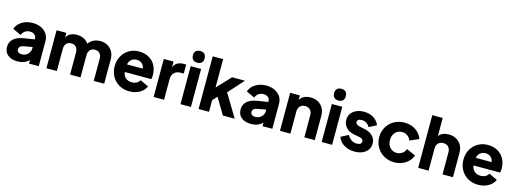

<svg xmlns="http://www.w3.org/2000/svg" viewBox="-6 -1718 7145 2664"><g transform="rotate(15 3566.5 -386.0)"><path d="M33 -146Q33 -216 81.5 -260.5Q130 -305 227 -321L378 -345V-360Q378 -391 353 -412Q328 -433 287 -433Q247 -433 216.5 -411.5Q186 -390 172 -353L52 -410Q76 -478 141.5 -518Q207 -558 294 -558Q362 -558 415.5 -533Q469 -508 498.5 -463Q528 -418 528 -360V0H388V-51Q356 -19 316 -3.5Q276 12 224 12Q135 12 84 -30Q33 -72 33 -146ZM254 -98Q309 -98 343.5 -132.5Q378 -167 378 -218V-235L254 -213Q221 -207 204.5 -192Q188 -177 188 -151Q188 -126 206.5 -112Q225 -98 254 -98Z M638 -546H778V-479Q798 -519 838 -538.5Q878 -558 931 -558Q985 -558 1029.5 -535.5Q1074 -513 1097 -475Q1155 -558 1266 -558Q1325 -558 1370.5 -532Q1416 -506 1442 -459Q1468 -412 1468 -351V0H1318V-319Q1318 -367 1292.5 -395Q1267 -423 1223 -423Q1179 -423 1153.5 -395Q1128 -367 1128 -319V0H978V-319Q978 -367 952.5 -395Q927 -423 883 -423Q839 -423 813.5 -395Q788 -367 788 -319V0H638Z M1545 -274Q1545 -354 1581 -419Q1617 -484 1680 -521Q1743 -558 1820 -558Q1904 -558 1965 -523Q2026 -488 2058 -426.5Q2090 -365 2090 -289Q2090 -252 2083 -231H1701Q1708 -179 1742.5 -148.5Q1777 -118 1832 -118Q1871 -118 1900 -134Q1929 -150 1945 -178L2065 -121Q2040 -61 1976.5 -24.5Q1913 12 1830 12Q1746 12 1681 -26Q1616 -64 1580.5 -129.5Q1545 -195 1545 -274ZM1931 -341Q1926 -385 1896 -411.5Q1866 -438 1820 -438Q1775 -438 1744.5 -413Q1714 -388 1704 -341Z M2178 -546H2318V-464Q2338 -512 2375 -532Q2412 -552 2466 -552H2498V-422H2451Q2395 -422 2361.5 -388Q2328 -354 2328 -294V0H2178Z M2564 -546H2714V0H2564ZM2639 -784Q2680 -784 2701.5 -762.5Q2723 -741 2723 -700Q2723 -659 2701.5 -637.5Q2680 -616 2639 -616Q2599 -616 2577 -638Q2555 -660 2555 -700Q2555 -741 2577 -762.5Q2599 -784 2639 -784Z M2824 -757H2974V-349L3159 -546H3344L3146 -326L3343 0H3173L3034 -233L2974 -167V0H2824Z M3388 -146Q3388 -216 3436.5 -260.5Q3485 -305 3582 -321L3733 -345V-360Q3733 -391 3708 -412Q3683 -433 3642 -433Q3602 -433 3571.5 -411.5Q3541 -390 3527 -353L3407 -410Q3431 -478 3496.5 -518Q3562 -558 3649 -558Q3717 -558 3770.5 -533Q3824 -508 3853.5 -463Q3883 -418 3883 -360V0H3743V-51Q3711 -19 3671 -3.5Q3631 12 3579 12Q3490 12 3439 -30Q3388 -72 3388 -146ZM3609 -98Q3664 -98 3698.5 -132.5Q3733 -167 3733 -218V-235L3609 -213Q3576 -207 3559.5 -192Q3543 -177 3543 -151Q3543 -126 3561.5 -112Q3580 -98 3609 -98Z M3993 -546H4133V-480Q4154 -519 4193.5 -538.5Q4233 -558 4286 -558Q4347 -558 4394 -532Q4441 -506 4467 -459Q4493 -412 4493 -351V0H4343V-319Q4343 -366 4315.5 -394.5Q4288 -423 4243 -423Q4198 -423 4170.5 -394.5Q4143 -366 4143 -319V0H3993Z M4592 -546H4742V0H4592ZM4667 -784Q4708 -784 4729.5 -762.5Q4751 -741 4751 -700Q4751 -659 4729.5 -637.5Q4708 -616 4667 -616Q4627 -616 4605 -638Q4583 -660 4583 -700Q4583 -741 4605 -762.5Q4627 -784 4667 -784Z M4824 -137 4932 -193Q4954 -151 4989 -127.5Q5024 -104 5067 -104Q5100 -104 5118 -117Q5136 -130 5136 -153Q5136 -171 5122 -184Q5108 -197 5080 -202L4987 -220Q4919 -236 4880.5 -280.5Q4842 -325 4842 -386Q4842 -437 4868.5 -476Q4895 -515 4943.5 -536.5Q4992 -558 5055 -558Q5131 -558 5189 -522.5Q5247 -487 5274 -423L5165 -367Q5152 -399 5121 -418.5Q5090 -438 5052 -438Q5021 -438 5004 -426Q4987 -414 4987 -393Q4987 -376 5001.5 -363.5Q5016 -351 5048 -343L5135 -325Q5205 -306 5243 -263.5Q5281 -221 5281 -161Q5281 -110 5254 -71Q5227 -32 5178 -10.5Q5129 11 5064 11Q4978 11 4913.5 -28.5Q4849 -68 4824 -137Z M5345 -274Q5345 -354 5383 -419Q5421 -484 5487.5 -521Q5554 -558 5635 -558Q5727 -558 5796.5 -512Q5866 -466 5891 -390L5761 -334Q5747 -375 5713 -399Q5679 -423 5635 -423Q5576 -423 5538 -381Q5500 -339 5500 -273Q5500 -207 5538 -165Q5576 -123 5635 -123Q5680 -123 5713.5 -147Q5747 -171 5761 -212L5891 -155Q5867 -81 5797 -34.5Q5727 12 5635 12Q5554 12 5487.5 -25.5Q5421 -63 5383 -128.5Q5345 -194 5345 -274Z M5978 -757H6128V-496Q6150 -527 6187 -542.5Q6224 -558 6271 -558Q6332 -558 6379 -532Q6426 -506 6452 -459Q6478 -412 6478 -351V0H6328V-319Q6328 -366 6300.5 -394.5Q6273 -423 6228 -423Q6183 -423 6155.5 -394.5Q6128 -366 6128 -319V0H5978Z M6555 -274Q6555 -354 6591 -419Q6627 -484 6690 -521Q6753 -558 6830 -558Q6914 -558 6975 -523Q7036 -488 7068 -426.5Q7100 -365 7100 -289Q7100 -252 7093 -231H6711Q6718 -179 6752.5 -148.5Q6787 -118 6842 -118Q6881 -118 6910 -134Q6939 -150 6955 -178L7075 -121Q7050 -61 6986.5 -24.5Q6923 12 6840 12Q6756 12 6691 -26Q6626 -64 6590.5 -129.5Q6555 -195 6555 -274ZM6941 -341Q6936 -385 6906 -411.5Q6876 -438 6830 -438Q6785 -438 6754.5 -413Q6724 -388 6714 -341Z"/></g></svg>

Font: Evergrow Sans 
Style: ExtraBold
Weight: 800
Foundry: 10Web
Version: Version 1.000